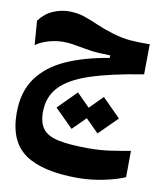

<svg xmlns="http://www.w3.org/2000/svg" viewBox="-84 -501 754 891"><g transform="rotate(10 293.0 -56.0)"><path d="M340.8 321.8Q176.3 321.8 94 264.9Q11.7 208 11.7 72.8Q11.7 -26.4 58.6 -91.6Q105.5 -156.7 190.9 -195.1Q276.4 -233.4 392.6 -252.4V-264.6Q367.2 -265.1 338.9 -266.4Q310.5 -267.6 268.1 -275.4Q236.3 -281.2 214.1 -284.9Q191.9 -288.6 168.9 -288.6Q134.8 -288.6 99.9 -278.8Q64.9 -269 39.1 -250.5L30.3 -364.3Q59.1 -401.9 96.4 -417.2Q133.8 -432.6 168 -432.6Q209 -432.6 241.7 -421.6Q274.4 -410.6 308.3 -395.5Q342.3 -380.4 387.2 -366.7Q433.1 -353 472.4 -349.6Q511.7 -346.2 564.5 -347.2L563 -205.1Q408.7 -180.7 313.5 -148.9Q218.3 -117.2 174.6 -69.8Q130.9 -22.5 130.9 48.3Q130.9 99.6 152.8 127.7Q174.8 155.8 227.1 166.7Q279.3 177.7 370.1 177.7Q422.4 177.7 469.2 170.9Q516.1 164.1 564.5 155.3L563.5 279.3Q523.4 296.9 463.1 309.3Q402.8 321.8 340.8 321.8ZM397.5 102.5 336.4 41.5 275.4 102.5 189.5 17.1 275.4 -69.3 336.4 -7.8 397.5 -69.3 483.4 17.1Z"/></g></svg>

Font: Cascadia Mono PL
Style: Bold
Weight: 700
Monospace: yes
Designer: Aaron Bell
Foundry: Saja Typeworks
Version: Version 2404.023; ttfautohint (v1.8.4)